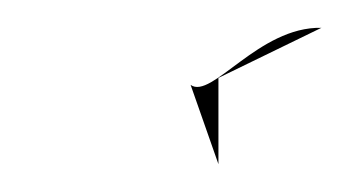

<svg xmlns="http://www.w3.org/2000/svg" viewBox="-20 -328 251 138"><path d="M117 -267 137 -210V-272L211 -308C166 -309 132 -256 117 -267Z"/></svg>

Font: bitstorm
Style: excnobl
Weight: 400
Version: Version 0.2